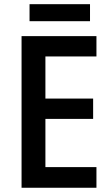

<svg xmlns="http://www.w3.org/2000/svg" viewBox="-20 -884 525 904"><path d="M434.1 0H81.5V-713.9H434.1V-618.2H193.8V-419.9H418.5V-324.2H193.8V-97.2H434.1ZM403.8 -864.3V-784.2H119.1V-864.3Z"/></svg>

Font: Open Sans SemiCondensed SemiBold
Style: Regular
Weight: 600
Width: 4
Designer: Monotype Design Team
Foundry: Monotype Imaging Inc.
Version: Version 3.000